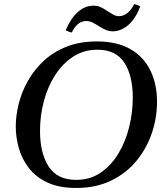

<svg xmlns="http://www.w3.org/2000/svg" viewBox="-20 -916 828 950"><path d="M757 -412Q757 -334 731.5 -258Q706 -182 655.5 -120.5Q605 -59 530 -22.5Q455 14 357 14Q272 14 214.5 -13Q157 -40 122.5 -85Q88 -130 73 -183.5Q58 -237 58 -290Q58 -345 73 -404Q88 -463 119 -517.5Q150 -572 197.5 -616Q245 -660 310.5 -685.5Q376 -711 459 -711Q560 -711 626 -672.5Q692 -634 724.5 -566.5Q757 -499 757 -412ZM637 -433Q637 -541 595.5 -605.5Q554 -670 462 -670Q395 -670 342.5 -636Q290 -602 253 -544.5Q216 -487 197 -415.5Q178 -344 178 -268Q178 -159 220.5 -92.5Q263 -26 357 -26Q426 -26 478.5 -62Q531 -98 566.5 -157.5Q602 -217 619.5 -289Q637 -361 637 -433ZM644 -896Q652 -894 659.5 -891Q667 -888 674 -885Q651 -823 614.5 -792Q578 -761 537 -761Q521 -761 507 -766.5Q493 -772 475 -783Q453 -797 438 -804.5Q423 -812 406 -812Q363 -812 335 -755Q321 -758 305 -766Q329 -824 364.5 -856Q400 -888 443 -888Q460 -888 474 -882.5Q488 -877 504 -866Q522 -855 537 -845.5Q552 -836 570 -836Q590 -836 609.5 -851Q629 -866 644 -896Z"/></svg>

Font: Tiro Telugu
Style: Italic
Weight: 400
Italic angle: -11°
Designer: Telugu: John Hudson & Fiona Ross, assisted by Kaja Sojewska. Latin: John Hudson with Paul Hanslow, assisted by Kaja Soje
Foundry: Tiro Typeworks Ltd.
Version: Version 1.52